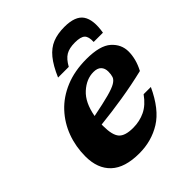

<svg xmlns="http://www.w3.org/2000/svg" viewBox="-204 -861 1003 1003"><g transform="rotate(-45 297.0 -360.0)"><path d="M533 -190Q480.5 -76.5 408.2 -31.8Q336 13 245.5 13Q139 13 86.8 -36Q34.5 -85 34.5 -175Q34.5 -247 58.2 -311.2Q82 -375.5 128.2 -425.2Q174.5 -475 242.5 -503.2Q310.5 -531.5 398.5 -531.5Q497.5 -531.5 539.8 -494Q582 -456.5 582 -403Q582 -377 574.8 -348.5Q567.5 -320 551.5 -289.5Q468.5 -269.5 381.2 -255.5Q294 -241.5 212.5 -233Q212.5 -227.5 212.5 -221.5Q212.5 -154.5 235 -129.2Q257.5 -104 316.5 -104Q365 -104 405.5 -123.5Q446 -143 479.5 -190ZM376 -457.5Q324 -457.5 278.5 -416.2Q233 -375 218 -290.5Q296 -306 339.8 -317.8Q383.5 -329.5 403.2 -341.5Q423 -353.5 428 -368.2Q433 -383 433 -404Q433 -428.5 419 -443Q405 -457.5 376 -457.5ZM416.5 -635Q374.5 -635 349.8 -620.2Q325 -605.5 304 -567.5H225Q251.5 -629.5 281 -665.5Q310.5 -701.5 347.8 -716.5Q385 -731.5 435 -731.5Q515.5 -731.5 543 -691Q570.5 -650.5 556.5 -567.5H488Q490 -605.5 474.5 -620.2Q459 -635 416.5 -635Z"/></g></svg>

Font: Newsreader Caption
Style: Bold Italic
Weight: 700
Italic angle: -17°
Designer: Hugues Gentile
Foundry: Production Type
Version: Version 1.001